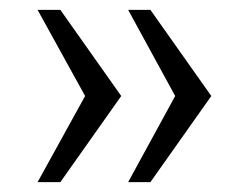

<svg xmlns="http://www.w3.org/2000/svg" viewBox="-20 -531 500 388"><path d="M102 -163H56L152 -337L56 -511H102L225 -337ZM284 -163H239L334 -337L239 -511H284L407 -337Z"/></svg>

Font: Chivo Light
Style: Regular
Weight: 300
Designer: Hector Gatti
Foundry: Omnibus-Type
Version: Version 1.007